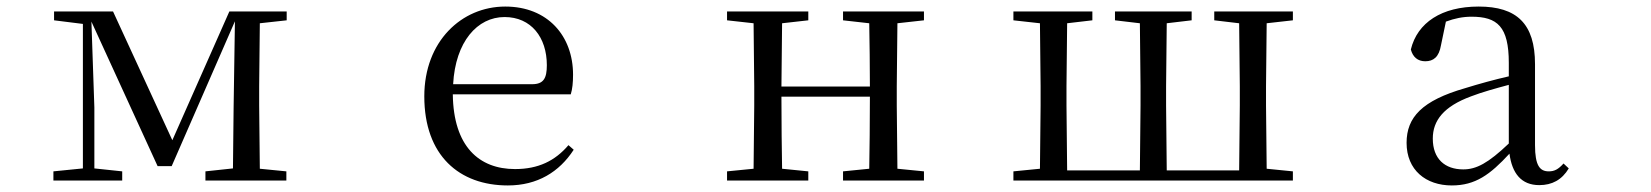

<svg xmlns="http://www.w3.org/2000/svg" viewBox="-20 -551 5040 586"><path d="M233 0H353V-28L268 -37V-223L259 -485L461 -44H504L697 -486L693 -222L691 -37L607 -28V0H854V-28L773 -36L771 -229V-288L773 -480L855 -489V-516H680L506 -123L325 -516H145V-489L233 -478V-37L143 -28V0Z M1530 15C1620 15 1687 -26 1731 -94L1715 -108C1674 -60 1623 -35 1552 -35C1442 -35 1364 -104 1362 -263H1722C1727 -279 1729 -299 1729 -323C1729 -441 1652 -531 1522 -531C1389 -531 1275 -425 1275 -257C1275 -76 1382 15 1530 15ZM1363 -294C1370 -424 1437 -499 1520 -499C1601 -499 1649 -437 1649 -352C1649 -312 1639 -294 1604 -294Z M2553 -489 2633 -480C2634 -426 2635 -346 2635 -287H2365L2367 -480L2447 -489V-516H2199V-489L2280 -480L2282 -288V-229L2280 -36L2199 -28V0H2447V-28L2367 -36C2366 -92 2365 -177 2365 -256H2635C2635 -177 2634 -92 2633 -36L2553 -28V0H2800V-28L2719 -36L2717 -229V-288L2719 -480L2800 -489V-516H2553Z M3197 0H3926V-28L3846 -36L3844 -229V-288L3846 -480L3926 -489V-516H3686V-489L3762 -480L3764 -288V-229L3762 -31H3541L3539 -229V-288L3541 -480L3617 -489V-516H3383V-489L3459 -480L3461 -288V-229L3459 -31H3237L3235 -229V-288L3237 -480L3314 -489V-516H3073V-489L3154 -480L3156 -288V-229L3154 -36L3073 -28V0Z M4678 14C4717 14 4747 -2 4768 -37L4752 -52C4736 -34 4724 -28 4707 -28C4680 -28 4665 -45 4665 -108V-355C4665 -479 4609 -531 4493 -531C4380 -531 4306 -482 4286 -400C4292 -377 4307 -364 4330 -364C4355 -364 4372 -377 4378 -413L4393 -485C4420 -495 4445 -500 4471 -500C4550 -500 4585 -470 4585 -359V-318C4541 -308 4494 -295 4452 -282C4320 -244 4273 -193 4273 -115C4273 -32 4332 15 4411 15C4483 15 4528 -18 4587 -82C4595 -22 4623 14 4678 14ZM4585 -113C4522 -53 4486 -34 4446 -34C4390 -34 4353 -66 4353 -128C4353 -183 4386 -226 4470 -257C4504 -270 4544 -281 4585 -292Z"/></svg>

Font: Harano Aji Mincho
Style: Regular
Weight: 400
Foundry: Masamichi Hosoda
Version: HaranoAjiMincho-Regular version 20230610;ttx 4.39.4